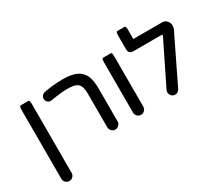

<svg xmlns="http://www.w3.org/2000/svg" viewBox="-146 -1076 1894 1639"><g transform="rotate(-30 801.0 -257.0)"><path d="M80.6 143.6V-535.2Q80.6 -560.1 85.4 -567.9Q88.4 -572.8 93.8 -572.8H168.9Q172.9 -572.8 175.3 -570.3Q177.7 -567.9 178.7 -565.2Q179.7 -562.5 180.7 -558.6Q182.1 -550.3 182.1 -535.2V143.6Q182.1 165 167.2 179.9Q152.3 194.8 131.6 194.8Q110.8 194.8 95.7 179.7Q80.6 164.6 80.6 143.6Z M640.1 -41V-368.2Q640.1 -421.4 627.9 -446.8Q623.5 -456.1 620.1 -460.9Q616.7 -465.8 613.5 -468.8Q610.4 -471.7 606.9 -474.6Q579.1 -495.6 511.7 -495.6Q476.1 -495.6 439 -491.7Q402.3 -487.8 344.7 -478Q340.3 -477.5 335.9 -477.5Q316.9 -477.5 303.7 -490.7Q290.5 -503.9 290.5 -521.5Q290.5 -541 304.7 -555.2Q315.4 -565.9 331.1 -568.8Q427.2 -586.4 515.6 -586.4Q598.6 -586.4 647 -564.5Q696.3 -542 719 -494.9Q741.7 -447.8 741.7 -368.2V-41Q741.7 -19.5 726.1 -4.4Q711.9 10.3 691.2 10.3Q670.4 10.3 655.3 -4.9Q640.1 -20 640.1 -41Z M893.1 -40V-535.2Q893.1 -563.5 899.9 -569.8Q902.3 -572.8 906.2 -572.8H981.4Q985.4 -572.8 987.8 -570.3Q990.2 -567.9 991.2 -565.2Q992.2 -562.5 993.2 -558.6Q994.6 -550.3 994.6 -535.2V-40Q994.6 -18.6 979.7 -3.7Q964.8 11.2 944.1 11.2Q923.3 11.2 908.2 -3.9Q893.1 -19 893.1 -40Z M1232.9 -43.5Q1232.9 -51.8 1238.3 -65.4L1440.4 -476.1Q1442.9 -481 1442.9 -483.4Q1442.9 -485.8 1442.9 -486.8Q1442.4 -488.3 1441.4 -489.3Q1439 -491.7 1431.6 -491.7H1162.1Q1135.3 -491.7 1123.5 -503.4Q1111.8 -515.1 1111.8 -540V-671.9Q1111.8 -700.2 1118.7 -706.5Q1121.1 -709.5 1125 -709.5H1196.3Q1201.7 -709.5 1204.6 -704.6Q1209.5 -696.8 1209.5 -671.9V-582.5H1494.1Q1521 -582.5 1539.1 -562.7Q1557.1 -543 1557.1 -515.6Q1557.1 -492.7 1546.9 -473.1L1327.1 -20Q1320.3 -6.8 1308.3 0.7Q1296.4 8.3 1282.2 8.3Q1271 8.3 1260.3 2.9Q1247.1 -3.9 1240 -16.4Q1232.9 -28.8 1232.9 -43.5Z"/></g></svg>

Font: YuPearl-Medium
Style: Medium
Weight: 500
Designer: Max Yao
Foundry: Max-Everyday
Version: Version 1.011; ttfautohint (v1.8.3)